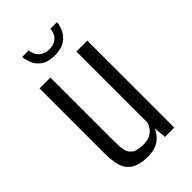

<svg xmlns="http://www.w3.org/2000/svg" viewBox="-201 -699 773 773"><g transform="rotate(-45 185.5 -313.0)"><path d="M162 8Q110 8 85 -10.5Q60 -29 53 -59Q46 -89 46 -123V-495H108V-131Q108 -109 110.5 -87.5Q113 -66 129 -52.5Q145 -39 182 -39Q208 -39 223 -48Q238 -57 246 -69.5Q254 -82 256 -92V-495H318V0H265L260 -54Q252 -30 227.5 -11Q203 8 162 8ZM184 -545Q146 -545 125 -560Q104 -575 95.5 -596Q87 -617 86 -634H123Q127 -606 144 -592Q161 -578 185 -578Q210 -578 227 -591.5Q244 -605 247 -634H284Q283 -614 273 -593.5Q263 -573 241.5 -559Q220 -545 184 -545Z"/></g></svg>

Font: Alumni Sans Thin
Style: Regular
Weight: 400
Version: Version 1.018